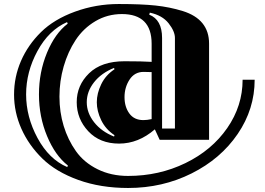

<svg xmlns="http://www.w3.org/2000/svg" viewBox="-20 -714 1318 956"><path d="M890 -659Q1021 -618 1021 -497V-18H775L751 -70Q669 1 573 1Q477 1 419.5 -60.5Q362 -122 362 -205.5Q362 -289 423.5 -349Q485 -409 600 -409Q688 -409 735 -406V-496Q735 -644 587 -644Q515 -644 455 -608.5Q395 -573 356.5 -514.5Q318 -456 297 -383Q276 -310 276 -233Q276 -156 297 -87Q318 -18 358 38.5Q398 95 465.5 128.5Q533 162 618 162Q772 162 903.5 98Q1035 34 1111.5 -76.5Q1188 -187 1188 -317H1248Q1248 -171 1163.5 -47Q1079 77 934 149.5Q789 222 618 222Q481 222 370 182Q259 142 191 75.5Q123 9 86.5 -73Q50 -155 50 -243Q50 -331 84.5 -410.5Q119 -490 184 -554Q249 -618 353.5 -656Q458 -694 571 -694Q684 -694 754.5 -686.5Q825 -679 890 -659ZM317 -596 314 -604Q223 -564 166.5 -460Q110 -356 110 -244Q110 -132 167 -26.5Q224 79 315 118L318 110Q255 61 214.5 -36Q174 -133 174 -244Q174 -355 214 -451.5Q254 -548 317 -596ZM787 -525V-74H851V-525Q851 -558 819.5 -598Q788 -638 726 -651L723 -641Q787 -616 787 -525ZM694 -116Q712 -116 735 -121V-355Q722 -356 695 -356Q650 -356 625 -317.5Q600 -279 600 -230.5Q600 -182 624 -149Q648 -116 694 -116ZM550 -369 548 -376Q484 -350 448 -304Q412 -258 412 -205Q412 -152 448.5 -105.5Q485 -59 548 -34L550 -41Q506 -70 484 -115.5Q462 -161 462 -205Q462 -249 484 -294.5Q506 -340 550 -369Z"/></svg>

Font: Diplomata SC
Style: Regular
Weight: 400
Width: 7
Designer: Eduardo Rodriguez Tunni
Foundry: Eduardo Rodriguez Tunni
Version: Version 1.001